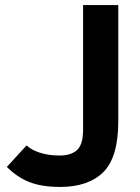

<svg xmlns="http://www.w3.org/2000/svg" viewBox="-20 -732 551 758"><path d="M447 -712V-254Q447 -111 388 -52.5Q329 6 217 6Q145 6 96.5 -13Q48 -32 7 -73L85 -158Q102 -141 136.5 -129.5Q171 -118 215.5 -118Q260 -118 284 -139.5Q308 -161 308 -220V-712Z"/></svg>

Font: Viga
Style: Regular
Weight: 400
Designer: Oscar Yáñez
Foundry: Fontstage
Version: Version 1.001